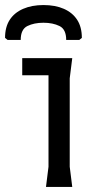

<svg xmlns="http://www.w3.org/2000/svg" viewBox="-38 -740 392 760"><path d="M144 0 154 -80V-442H50V-510H248L238 -430V-80L248 0ZM134 -720Q181 -720 215 -705Q249 -690 267.5 -661.5Q286 -633 286 -590L276 -582H224Q224 -624 197.5 -637Q171 -650 134 -650Q97 -650 70.5 -637Q44 -624 44 -582H-8L-18 -590Q-18 -633 0.5 -661.5Q19 -690 53.5 -705Q88 -720 134 -720Z"/></svg>

Font: AR One Sans
Style: Regular
Weight: 400
Designer: Niteesh Yadav
Foundry: Niteesh Yadav
Version: Version 1.001;gftools[0.9.33]